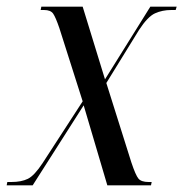

<svg xmlns="http://www.w3.org/2000/svg" viewBox="-42 -556 550 576"><path d="M-22 0 -20 -10H-8Q22 -10 41.5 -19.5Q61 -29 86 -67L206 -252L136 -472Q125 -504 117.5 -515Q110 -526 90 -526H80L82 -536H206L273 -318L409 -536H488L485 -526H472Q445 -526 423 -516Q401 -506 375 -466L277 -307L352 -69Q365 -30 373.5 -20Q382 -10 404 -10H413L411 0H280L209 -240L56 0Z"/></svg>

Font: Noto Serif Display Condensed
Style: Italic
Weight: 400
Width: 3
Italic angle: -12°
Designer: Monotype Design Team
Foundry: Monotype Imaging Inc.
Version: Version 2.009